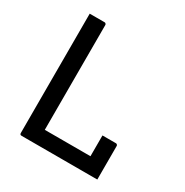

<svg xmlns="http://www.w3.org/2000/svg" viewBox="-162 -830 924 961"><g transform="rotate(30 300.0 -350.0)"><path d="M94 0Q91 0 89 -0.5Q87 -1 85.5 -2.5Q84 -4 83.5 -6Q83 -8 83 -11Q83 -92 83 -175.5Q83 -259 83 -338.5Q83 -418 83 -487Q83 -556 83 -608Q83 -631 83 -654Q83 -677 83 -700Q105 -700 126 -700Q147 -700 168 -700Q172 -700 174 -698.5Q176 -697 177.5 -695Q179 -693 179 -689Q179 -614 179 -538Q179 -462 179 -386Q179 -310 179 -234.5Q179 -159 179 -84H462Q479 -84 490.5 -78Q502 -72 510 -61Q518 -50 523 -35Q528 -20 531 0ZM443 -204Q457 -204 469.5 -204Q482 -204 494.5 -204Q507 -204 520 -204Q524 -204 526 -202.5Q528 -201 529.5 -199Q531 -197 531 -193Q531 -174 531 -149Q531 -124 531 -96.5Q531 -69 531 -44Q531 -19 531 0Q497 -2 477.5 -10.5Q458 -19 450.5 -33.5Q443 -48 443 -68Q443 -86 443 -111Q443 -136 443 -161.5Q443 -187 443 -204Z"/></g></svg>

Font: Recursive Monospace
Style: Regular
Weight: 400
Version: Version 1.047